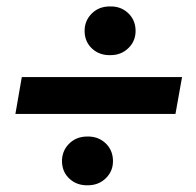

<svg xmlns="http://www.w3.org/2000/svg" viewBox="-20 -626 598 585"><path d="M514.6 -278.8H26.9L46.4 -391.1H534.7ZM237.8 -529.3Q236.8 -561.5 258.8 -584Q280.8 -606.4 314.5 -606.4Q347.2 -607.4 369.6 -586.9Q392.1 -566.4 393.1 -534.2Q394 -502 371.8 -480Q349.6 -458 316.9 -458Q283.7 -457 261.2 -477.3Q238.8 -497.6 237.8 -529.3ZM168.9 -132.8Q168 -165 189.9 -187.5Q211.9 -210 245.6 -210Q278.3 -210.9 300.8 -190.4Q323.2 -169.9 324.2 -137.7Q325.2 -105.5 303 -83.5Q280.8 -61.5 248 -61.5Q214.8 -60.5 192.4 -80.8Q169.9 -101.1 168.9 -132.8Z"/></svg>

Font: TypoPRO Roboto
Style: Bold Italic
Weight: 700
Italic angle: -12°
Designer: Google
Version: Version 2.136; 2016